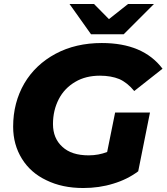

<svg xmlns="http://www.w3.org/2000/svg" viewBox="-20 -930 836 964"><path d="M518 -167 558 -365H733L674 -70C638 -43 596 -22 549 -8C501 7 451 14 398 14C327 14 266 1 213 -25C160 -50 119 -86 90 -133C61 -180 46 -233 46 -294C46 -375 65 -447 102 -511C139 -574 192 -624 259 -660C326 -696 404 -714 491 -714C630 -714 731 -671 796 -585L654 -473C631 -501 606 -521 579 -533C552 -544 519 -550 482 -550C435 -550 393 -540 358 -519C322 -498 294 -469 275 -432C256 -395 246 -354 246 -307C246 -259 262 -221 293 -193C324 -164 368 -150 425 -150C459 -150 490 -156 518 -167ZM623 -910H753L601 -758H437L329 -910H452L527 -834Z"/></svg>

Font: My Font
Style: Italic
Weight: 500
Designer: Julieta Ulanovsky
Foundry: Julieta Ulanovsky
Version: ""